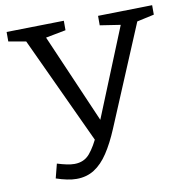

<svg xmlns="http://www.w3.org/2000/svg" viewBox="-80 -774 836 865"><g transform="rotate(-10 338.0 -342.0)"><path d="M109 -4.7 125.7 -69.7Q149.7 -62.3 169 -58.3Q188.3 -54.3 204 -54.3Q248 -54.3 274.3 -85.5Q300.7 -116.7 324.3 -171L318 -135L79.3 -648.3L100 -633L5.7 -649.7V-693L268.3 -698V-654.7L158.7 -633.7L168.7 -654.7L357.3 -219.3L346.7 -215.3L524 -651L530.7 -633.3L424 -649.7V-693L672.3 -698V-654.7L577.7 -634L599.3 -650.7L401.7 -180Q375.7 -118 347 -74.5Q318.3 -31 283.2 -8.7Q248 13.7 201.7 13.7Q181.3 13.7 158 8.8Q134.7 4 109 -4.7Z"/></g></svg>

Font: Bitter Thin
Style: Regular
Weight: 100
Designer: Sol Matas, and Bitter project Authors
Foundry: Sol Matas
Version: Version 2.002